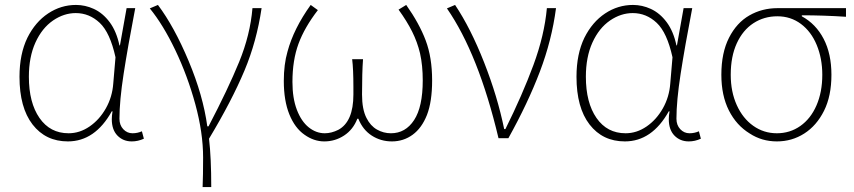

<svg xmlns="http://www.w3.org/2000/svg" viewBox="-20 -560 3461 778"><path d="M59 -249Q59 -341 91 -407Q123 -471 175 -505.5Q227 -540 288 -540Q325 -540 360 -524Q397 -507 424.5 -470Q452 -433 464 -376H466L493 -527H528Q498 -371 481 -261Q464 -151 464 -79Q464 -53 479.5 -36.5Q495 -20 517 -20Q537 -20 555 -28L563 2Q539 13 514 13Q479 13 456 -10.5Q433 -34 433 -77Q433 -91 436 -109H433Q365 13 255 13Q165 13 112 -55.5Q59 -124 59 -249ZM439 -222 448 -328Q426 -428 384 -467.5Q342 -507 287 -507Q239 -507 195 -477Q150 -446 123.5 -387.5Q97 -329 97 -249Q97 -144 140 -82Q183 -20 258 -20Q303 -20 343 -47.5Q383 -75 409 -121Q435 -167 439 -222Z M803 78Q803 -22 771.5 -137.5Q740 -253 690.5 -356.5Q641 -460 587 -526L620 -540Q686 -452 744.5 -312.5Q803 -173 820 -48H825Q904 -199 949 -309Q994 -419 1003 -527H1040Q1020 -392 971 -275Q919 -151 827 2Q836 79 836 198H801Q803 151 803 78Z M1214 -14Q1175 -41 1152.5 -96.5Q1130 -152 1130 -232Q1130 -299 1145 -351Q1170 -444 1239 -540L1268 -519Q1214 -449 1189.5 -382.5Q1165 -316 1165 -228Q1165 -162 1183 -115Q1201 -68 1231 -44Q1261 -20 1296 -20Q1323 -20 1351 -34Q1412 -67 1412 -177V-208Q1412 -280 1407 -320H1451Q1447 -266 1447 -177Q1447 -117 1465 -82Q1481 -50 1507.5 -35Q1534 -20 1564 -20Q1623 -20 1658 -73.5Q1693 -127 1693 -234Q1693 -295 1682 -344Q1671 -390 1650 -432Q1629 -474 1595 -521L1626 -540Q1679 -465 1705 -396Q1731 -327 1731 -234Q1731 -148 1710 -94Q1689 -41 1652 -14Q1615 13 1568 13Q1523 13 1486.5 -10.5Q1450 -34 1432 -79H1428Q1411 -35 1374.5 -11Q1338 13 1294 13Q1252 13 1214 -14Z M1791 -526 1824 -540Q1887 -446 1941.5 -307.5Q1996 -169 2023 -37H2028Q2097 -176 2141.5 -296.5Q2186 -417 2196 -527H2233Q2216 -397 2167.5 -269.5Q2119 -142 2040 0H2000Q1919 -341 1791 -526Z M2316 -249Q2316 -341 2348 -407Q2380 -471 2432 -505.5Q2484 -540 2545 -540Q2582 -540 2617 -524Q2654 -507 2681.5 -470Q2709 -433 2721 -376H2723L2750 -527H2785Q2755 -371 2738 -261Q2721 -151 2721 -79Q2721 -53 2736.5 -36.5Q2752 -20 2774 -20Q2794 -20 2812 -28L2820 2Q2796 13 2771 13Q2736 13 2713 -10.5Q2690 -34 2690 -77Q2690 -91 2693 -109H2690Q2622 13 2512 13Q2422 13 2369 -55.5Q2316 -124 2316 -249ZM2696 -222 2705 -328Q2683 -428 2641 -467.5Q2599 -507 2544 -507Q2496 -507 2452 -477Q2407 -446 2380.5 -387.5Q2354 -329 2354 -249Q2354 -144 2397 -82Q2440 -20 2515 -20Q2560 -20 2600 -47.5Q2640 -75 2666 -121Q2692 -167 2696 -222Z M3018 -19Q2964 -52 2933.5 -112.5Q2903 -173 2903 -257Q2903 -346 2934 -407Q2965 -468 3016.5 -497.5Q3068 -527 3131 -527H3408V-492Q3317 -498 3229 -498V-494Q3286 -463 3317.5 -402.5Q3349 -342 3349 -257Q3349 -171 3319 -111Q3289 -51 3239 -19Q3189 13 3128 13Q3067 13 3018 -19ZM3312 -257Q3312 -323 3289.5 -377.5Q3267 -432 3225.5 -463Q3184 -494 3130 -494Q3076 -494 3033 -466Q2990 -438 2965.5 -384.5Q2941 -331 2941 -257Q2941 -188 2965.5 -134Q2990 -80 3032.5 -50Q3075 -20 3128 -20Q3181 -20 3223 -49.5Q3265 -79 3288.5 -133Q3312 -187 3312 -257Z"/></svg>

Font: Merged Yaku Han JP Thin
Style: Regular
Weight: 250
Designer: Ryoko NISHIZUKA 西塚涼子 (kana, bopomofo & ideographs); Paul D. Hunt (Latin, Greek & Cyrillic); Sandoll Communications 산돌커뮤니
Foundry: Adobe
Version: Version 2.004